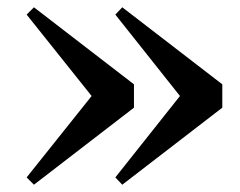

<svg xmlns="http://www.w3.org/2000/svg" viewBox="-20 -549 657 526"><path d="M315 -529 296 -509 473 -286 296 -63 315 -43 589 -254V-318ZM73 -529 53 -509 231 -286 53 -63 73 -43 347 -254V-318Z"/></svg>

Font: Noto Serif CJK SC Black
Style: Regular
Weight: 900
Designer: Ryoko NISHIZUKA 西塚涼子 (kana & ideographs); Frank Grießhammer (Latin, Greek & Cyrillic); Wenlong ZHANG 张文龙 (bopomofo); San
Foundry: Adobe
Version: Version 2.001;hotconv 1.1.0;makeotfexe 2.6.0